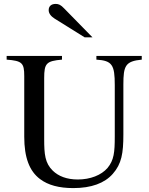

<svg xmlns="http://www.w3.org/2000/svg" viewBox="-20 -948 762 982"><path d="M705 -662H473V-643C554 -638 567 -616 567 -513V-250C567 -169 563 -129 530 -89C498 -52 442 -30 378 -30C321 -30 279 -47 250 -75C210 -114 206 -159 206 -237V-549C206 -624 217 -636 297 -643V-662H14V-643C93 -637 104 -626 104 -559V-249C104 -143 130 -73 185 -32C226 -1 282 14 355 14C447 14 515 -11 557 -59C602 -110 611 -164 611 -261V-516C611 -611 621 -635 705 -643ZM453 -757 308 -905C291 -923 280 -928 265 -928C243 -928 229 -917 229 -896C229 -880 240 -865 259 -853L413 -757Z"/></svg>

Font: XITS
Style: Regular
Weight: 400
Designer: MicroPress Inc., with final additions and corrections provided by Coen Hoffman, Elsevier (retired)
Version: Version 1.302